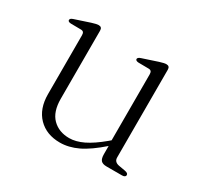

<svg xmlns="http://www.w3.org/2000/svg" viewBox="-108 -605 790 754"><g transform="rotate(30 287.0 -228.0)"><path d="M412.5 -37V-82L411.5 -86V-398Q411.5 -407 408 -411.2Q404.5 -415.5 396 -415.5L350.5 -416Q343 -416.5 339.8 -418.8Q336.5 -421 336.5 -424.5Q336.5 -428 339.8 -431Q343 -434 351 -436.5L419 -459Q430 -462.5 437 -464Q444 -465.5 448.5 -465.5Q456.5 -465.5 460.2 -461.5Q464 -457.5 464 -449V-51.5Q464 -41 470 -35Q476 -29 487 -27L515.5 -22Q523.5 -20.5 527.5 -17.8Q531.5 -15 531.5 -10Q531.5 -5.5 527.5 -2.8Q523.5 0 515.5 0H445.5Q428 0 420.2 -8.2Q412.5 -16.5 412.5 -37ZM104.5 -131.5V-398Q104.5 -407 101 -411.2Q97.5 -415.5 89 -415.5L43.5 -416Q36 -416.5 33 -418.8Q30 -421 30 -424.5Q30 -428 33 -431Q36 -434 44 -436.5L112 -459Q123 -462.5 130 -464Q137 -465.5 141.5 -465.5Q149.5 -465.5 153.2 -461.5Q157 -457.5 157 -449V-140.5Q157 -81.5 186.2 -52.2Q215.5 -23 262.5 -23Q292 -23 325.8 -39.2Q359.5 -55.5 401.5 -90.5L425 -110.5L439.5 -96.5L414.5 -75.5Q360.5 -28 319.8 -8.8Q279 10.5 239.5 10.5Q178.5 10.5 141.5 -27.2Q104.5 -65 104.5 -131.5Z"/></g></svg>

Font: Fraunces ExtraLight
Style: Regular
Weight: 250
Version: Version 1.000;[b76b70a41]